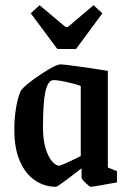

<svg xmlns="http://www.w3.org/2000/svg" viewBox="-20 -707 497 737"><path d="M35 -208Q35 -255 42 -295.5Q49 -336 60 -359Q77 -382 135.5 -421Q194 -460 213 -460Q224 -460 291 -450.5Q358 -441 394 -435V-64L429 -50V-7Q338 10 328 10Q324 10 308.5 -5Q293 -20 293 -25V-61Q202 10 195 10Q151 10 114.5 -14.5Q78 -39 56.5 -88Q35 -137 35 -208ZM290 -108V-377Q266 -386 229.5 -393.5Q193 -401 181 -399Q163 -395 154 -354Q145 -313 145 -217Q145 -169 155.5 -136Q166 -103 180.5 -87Q195 -71 206 -71Q216 -71 290 -108ZM98 -656 132 -687 232 -603H240L339 -687L373 -656L272 -519H200Z"/></svg>

Font: Grenze Medium
Style: Regular
Weight: 500
Designer: Renata Polastri
Foundry: Omnibus-Type
Version: Version 1.002; ttfautohint (v1.8)